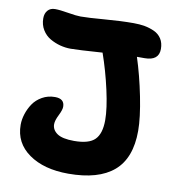

<svg xmlns="http://www.w3.org/2000/svg" viewBox="-81 -797 798 871"><g transform="rotate(10 317.5 -361.5)"><path d="M291 1Q178.2 1 109.1 -47.9Q40 -96.7 40 -180.2Q40 -204.1 48.1 -229.7Q56.2 -255.4 71.5 -278.3Q86.9 -301.3 113.3 -316.2Q139.6 -331.1 171.9 -331.1Q215.8 -331.1 215.8 -293.9Q215.8 -279.3 202.4 -252.7Q189 -226.1 189 -209Q189 -183.1 212.9 -166.5Q236.8 -149.9 291 -149.9Q359.4 -149.9 386.7 -177.5Q414.1 -205.1 414.1 -267.1Q414.1 -320.3 395.3 -404.5Q376.5 -488.8 349.1 -566.9Q236.8 -559.1 203.1 -559.1Q179.2 -559.1 154.8 -565.4Q130.4 -571.8 107.9 -584.7Q85.4 -597.7 71.3 -620.8Q57.1 -644 57.1 -673.8Q57.1 -696.3 69.3 -710.2Q81.5 -724.1 103 -724.1Q125.5 -724.1 163.8 -717.5Q202.1 -710.9 222.2 -710.9Q257.3 -710.9 332 -717Q406.7 -723.1 464.8 -723.1Q492.7 -723.1 515.9 -719Q539.1 -714.8 560.5 -705.1Q582 -695.3 594.5 -676Q606.9 -656.7 606.9 -628.9Q606.9 -575.2 541 -575.2H505.9Q531.7 -496.1 550.8 -400.9Q569.8 -305.7 569.8 -245.1Q569.8 -119.1 499.8 -59.1Q429.7 1 291 1Z"/></g></svg>

Font: Shantell Sans Bouncy
Style: Bold
Weight: 700
Designer: Stephen Nixon, Anya Danilova, Shantell Martin
Foundry: Arrow Type
Version: Version 1.006;[9816181b4]